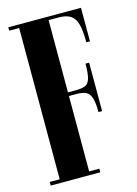

<svg xmlns="http://www.w3.org/2000/svg" viewBox="-109 -759 583 819"><g transform="rotate(-15 183.0 -349.5)"><path d="M322 -684H185V-365H222V-349H185V0H55V-699H322ZM230 -699H332V-551H316Q316 -601 308.5 -630Q301 -659 282 -671.5Q263 -684 230 -684ZM11 -684V-699H55V-684ZM222 -365H305V-250H289Q289 -290 282.5 -311.5Q276 -333 261 -341Q246 -349 218 -349ZM222 -349 218 -365Q246 -365 261 -371Q276 -377 282.5 -398.5Q289 -420 289 -464H305V-349ZM185 0V-16H230V0ZM11 0V-16H55V0Z"/></g></svg>

Font: Emberly Black
Style: Regular
Weight: 900
Designer: Rajesh Rajput
Foundry: Rajesh Rajput
Version: Version 1.000